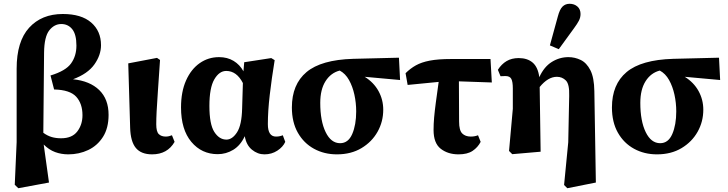

<svg xmlns="http://www.w3.org/2000/svg" viewBox="-20 -801 3847 1015"><path d="M213 -523 209 -99Q231 -83 253.5 -76.5Q276 -70 303 -70Q361 -70 388.5 -106Q416 -142 416 -192Q416 -253 383 -289.5Q350 -326 266 -328L247 -402Q327 -426 355.5 -465.5Q384 -505 384 -560Q384 -619 362 -646.5Q340 -674 304 -674Q267 -674 240.5 -640.5Q214 -607 213 -523ZM58 176 68 -50V-438Q68 -582 134 -654.5Q200 -727 312 -727Q410 -727 462 -682Q514 -637 514 -562Q514 -510 479 -460.5Q444 -411 366 -382Q455 -373 504.5 -325Q554 -277 554 -194Q554 -124 524.5 -77.5Q495 -31 446.5 -8Q398 15 341 15Q304 15 271.5 3Q239 -9 211 -37L239 164L77 194Z M784 15Q726 15 698 -19Q670 -53 668 -126L658 -466L810 -495L826 -484Q819 -380 814.5 -315.5Q810 -251 808 -212Q806 -173 806 -144Q806 -105 819.5 -92Q833 -79 856 -79Q865 -79 873.5 -81Q882 -83 889 -86L903 -51Q865 15 784 15Z M1087 -241Q1087 -144 1113 -103.5Q1139 -63 1177 -63Q1208 -63 1233 -101.5Q1258 -140 1260 -228L1264 -362Q1231 -426 1176 -426Q1139 -426 1113 -381.5Q1087 -337 1087 -241ZM1131 14Q1046 14 991.5 -51Q937 -116 937 -233Q937 -316 963.5 -375.5Q990 -435 1035.5 -467Q1081 -499 1138 -499Q1182 -499 1215 -479Q1248 -459 1267 -424L1271 -472L1414 -494L1432 -483Q1416 -385 1406 -299Q1396 -213 1396 -145Q1396 -79 1439 -79Q1450 -79 1459 -81Q1468 -83 1475 -86L1488 -51Q1476 -24 1446 -4.5Q1416 15 1378 15Q1342 15 1312 -9.5Q1282 -34 1274 -81Q1251 -32 1213 -9Q1175 14 1131 14Z M1761 15Q1694 15 1640 -14.5Q1586 -44 1554.5 -99.5Q1523 -155 1523 -233Q1523 -355 1600.5 -420Q1678 -485 1847 -490L2089 -496L2095 -378L1908 -395Q1956 -365 1981 -319.5Q2006 -274 2006 -221Q2006 -158 1976 -104.5Q1946 -51 1891 -18Q1836 15 1761 15ZM1673 -257Q1673 -161 1701.5 -102.5Q1730 -44 1778 -44Q1821 -44 1842 -92.5Q1863 -141 1863 -212Q1863 -257 1853.5 -300.5Q1844 -344 1825 -378Q1806 -412 1776 -428Q1729 -416 1701 -372Q1673 -328 1673 -257Z M2135 -352 2124 -414Q2149 -439 2178.5 -455.5Q2208 -472 2252 -480.5Q2296 -489 2364 -489H2573L2580 -365L2406 -371L2407 -158Q2407 -112 2423.5 -95.5Q2440 -79 2469 -79Q2480 -79 2490 -81Q2500 -83 2507 -86L2521 -51Q2506 -22 2478.5 -3.5Q2451 15 2404 15Q2348 15 2310 -14.5Q2272 -44 2272 -114Q2272 -146 2275 -180Q2278 -214 2284 -259Q2290 -304 2299 -368Z M2962 177 2984 -49 2989 -294Q2991 -356 2971.5 -375.5Q2952 -395 2924 -395Q2877 -395 2833 -341L2838 1L2688 14L2671 -3L2691 -226V-334Q2691 -369 2683 -384Q2675 -399 2652 -399Q2647 -399 2639 -398.5Q2631 -398 2626 -398L2612 -432Q2631 -462 2658 -478Q2685 -494 2722 -494Q2768 -494 2796 -470Q2824 -446 2831 -393Q2856 -448 2897 -473.5Q2938 -499 2985 -499Q3019 -499 3050 -484Q3081 -469 3101 -430Q3121 -391 3122 -319L3130 164L2979 194ZM2887 -561 2929 -714Q2939 -752 2954 -766.5Q2969 -781 2991 -781Q3016 -781 3032.5 -766.5Q3049 -752 3049 -727Q3049 -708 3040 -691Q3031 -674 3014 -651L2934 -541Z M3453 15Q3386 15 3332 -14.5Q3278 -44 3246.5 -99.5Q3215 -155 3215 -233Q3215 -355 3292.5 -420Q3370 -485 3539 -490L3781 -496L3787 -378L3600 -395Q3648 -365 3673 -319.5Q3698 -274 3698 -221Q3698 -158 3668 -104.5Q3638 -51 3583 -18Q3528 15 3453 15ZM3365 -257Q3365 -161 3393.5 -102.5Q3422 -44 3470 -44Q3513 -44 3534 -92.5Q3555 -141 3555 -212Q3555 -257 3545.5 -300.5Q3536 -344 3517 -378Q3498 -412 3468 -428Q3421 -416 3393 -372Q3365 -328 3365 -257Z"/></svg>

Font: Source Serif 4
Style: Bold
Weight: 700
Designer: Frank Grießhammer
Foundry: Adobe
Version: Version 4.005;hotconv 1.1.0;makeotfexe 2.6.0